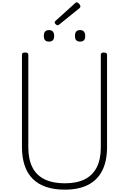

<svg xmlns="http://www.w3.org/2000/svg" viewBox="-20 -1595 1098 1634"><path d="M531 19Q441 19 373 -4Q305 -27 259 -72.5Q213 -118 190 -186Q167 -254 167 -342V-1129Q167 -1139 173 -1143.5Q179 -1148 193 -1148Q208 -1148 214.5 -1143.5Q221 -1139 221 -1129V-340Q221 -240 255.5 -171.5Q290 -103 359.5 -69Q429 -35 531 -35Q633 -35 701 -69Q769 -103 803.5 -171.5Q838 -240 838 -340V-1129Q838 -1139 844.5 -1143.5Q851 -1148 864 -1148Q891 -1148 891 -1129V-342Q891 -225 850.5 -144Q810 -63 730 -22Q650 19 531 19ZM396 -1241Q375 -1241 364 -1252.5Q353 -1264 353 -1289Q353 -1315 364 -1327Q375 -1339 397 -1339Q419 -1339 430 -1326.5Q441 -1314 441 -1289Q441 -1264 429.5 -1252.5Q418 -1241 396 -1241ZM662 -1241Q640 -1241 629 -1252.5Q618 -1264 618 -1289Q618 -1315 629 -1327Q640 -1339 662 -1339Q683 -1339 694 -1326.5Q705 -1314 705 -1289Q706 -1264 694.5 -1252.5Q683 -1241 662 -1241ZM470 -1380Q463 -1380 454 -1388.5Q445 -1397 445 -1404Q445 -1407 446.5 -1410Q448 -1413 452 -1417L617 -1566Q621 -1569 624 -1572Q627 -1575 633 -1575Q639 -1575 646.5 -1569Q654 -1563 659 -1555.5Q664 -1548 664 -1541Q664 -1537 663 -1534Q662 -1531 657 -1526L485 -1387Q479 -1384 476.5 -1382Q474 -1380 470 -1380Z"/></svg>

Font: Playwrite CL ExtraLight
Style: Regular
Weight: 200
Designer: Veronika Burian, José Scaglione
Foundry: TypeTogether
Version: Version 1.002